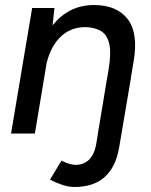

<svg xmlns="http://www.w3.org/2000/svg" viewBox="-20 -532 601 765"><path d="M277 213Q254 213 229.5 205Q205 197 179 184L225 108Q245 118 258.5 121.5Q272 125 280 125Q314 125 335 104Q356 83 363 44L407 -223H502L455 54Q442 133 397.5 173Q353 213 277 213ZM24 0 108 -500H197L187 -408L119 0ZM370 0 413 -257 512 -285 464 0ZM413 -257Q424 -325 414.5 -360.5Q405 -396 380.5 -409.5Q356 -423 321 -424Q258 -424 216.5 -380.5Q175 -337 161 -258L121 -261Q135 -341 167 -397Q199 -453 246.5 -482.5Q294 -512 354 -512Q446 -512 489 -455.5Q532 -399 512 -285Z"/></svg>

Font: Figtree Light Medium
Style: Italic
Weight: 500
Italic angle: -9.5°
Version: Version 2.000